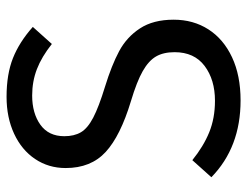

<svg xmlns="http://www.w3.org/2000/svg" viewBox="-104 -637 753 585"><g transform="rotate(-90 272.5 -344.5)"><path d="M483 -621 431 -563Q392 -594 354.5 -608.5Q317 -623 274 -623Q220 -623 185 -598Q150 -573 150 -525Q150 -495 162 -474.5Q174 -454 206.5 -437Q239 -420 301 -401Q366 -381 409 -358Q452 -335 478.5 -294.5Q505 -254 505 -192Q505 -132 475.5 -86Q446 -40 390.5 -14Q335 12 259 12Q116 12 25 -77L77 -135Q119 -101 162 -83.5Q205 -66 258 -66Q322 -66 364 -97.5Q406 -129 406 -189Q406 -223 393 -245.5Q380 -268 348.5 -286Q317 -304 257 -322Q151 -354 102 -399Q53 -444 53 -521Q53 -573 80.5 -614Q108 -655 157.5 -678Q207 -701 270 -701Q339 -701 388 -681.5Q437 -662 483 -621Z"/></g></svg>

Font: Fira Sans
Style: Regular
Weight: 400
Designer: bBox Type GmbH & Carrois Corporate GbR & Edenspiekermann AG
Foundry: bBox Type GmbH & Carrois Corporate GbR & Edenspiekermann AG
Version: Version 4.301